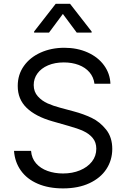

<svg xmlns="http://www.w3.org/2000/svg" viewBox="-20 -992 674 1024"><path d="M483.7 -545.5Q479.4 -580.6 457.4 -606.4Q435.4 -632.1 399.9 -645.6Q364.3 -659.1 320.3 -659.1Q272.7 -659.1 236.2 -643.5Q199.6 -627.8 179.7 -600.3Q159.8 -572.8 159.8 -538.4Q159.8 -502.5 181.8 -478.2Q203.8 -453.8 234 -440.5Q264.2 -427.2 300.4 -417.6L374.3 -397.7Q425.1 -384.2 468.9 -363.3Q512.8 -342.3 545.8 -301.1Q578.8 -259.9 578.8 -197.4Q578.5 -137.8 547.4 -90.2Q516.3 -42.6 456.9 -14.9Q397.4 12.8 316.1 12.8Q239 12.8 181.3 -12.1Q123.6 -36.9 91.3 -82.4Q58.9 -127.8 54.7 -187.5H145.6Q148.8 -147.7 172.4 -120.7Q196 -93.8 233.7 -80.3Q271.3 -66.8 316.1 -66.8Q366.1 -66.8 406.4 -83.5Q446.7 -100.1 470.2 -130Q493.6 -159.8 493.6 -198.9Q493.6 -233 474.4 -256Q455.3 -279.1 424.5 -293.1Q393.8 -307.2 348.7 -319.6L259.2 -345.2Q169.7 -370.7 122 -416.9Q74.2 -463.1 74.6 -534.1Q74.6 -593.8 107.2 -639.9Q139.9 -686.1 196.7 -711.6Q253.6 -737.2 323.2 -737.2Q392 -737.2 447.4 -712.4Q502.8 -687.5 534.8 -643.6Q566.8 -599.8 568.9 -545.5ZM389.2 -818.2 315.3 -917.6 241.5 -818.2H161.9V-823.9L277 -971.6H353.7L468.7 -823.9V-818.2Z"/></svg>

Font: Riot Sans
Style: Regular
Weight: 400
Designer: Rasmus Andersson
Foundry: rsms
Version: Version 3.005